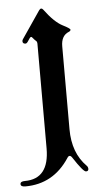

<svg xmlns="http://www.w3.org/2000/svg" viewBox="-91 -556 400 777"><g transform="rotate(-5 109.0 -167.5)"><path d="M-20 166.5Q79.1 166.5 79.1 42.5V-383.3Q79.1 -390.1 75.2 -393.6Q66.9 -400.9 60.5 -409.2Q58.6 -412.1 55.9 -412.1Q53.2 -412.1 50.3 -408.2L41 -394.5Q36.1 -387.2 31.2 -387.2Q19.5 -387.2 19.5 -397.9Q19.5 -401.9 22.5 -406.2L97.7 -516.6Q102.1 -522.9 106.4 -522.9Q110.8 -522.9 114.7 -517.6Q153.8 -464.8 187 -447.8Q217.3 -432.6 217.3 -427.5Q217.3 -422.4 210 -419.4Q178.2 -406.7 178.2 -363.3V-26.4Q178.2 70.3 234.9 127Q240.2 132.3 240.2 140.1Q240.2 149.4 230 149.4Q218.8 149.4 179.7 89.4Q174.3 81.1 169.2 81.1Q164.1 81.1 159.7 88.4Q94.2 188.5 -20 188.5Q-38.6 188.5 -38.6 177.5Q-38.6 166.5 -20 166.5Z"/></g></svg>

Font: UnifrakturMaguntia17
Style: Book
Weight: 400
Designer: j. 'mach' wust, Gerrit Ansmann, Georg Duffner, based on a font by Peter Wiegel, original typeface by Carl Albert Fahrenw
Version: Version 2017-03-19